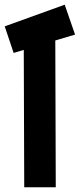

<svg xmlns="http://www.w3.org/2000/svg" viewBox="-36 -796 339 816"><path d="M239 -776 283 -649 199 -624 201 0H67L65 -584L22 -571L-16 -684Z"/></svg>

Font: Panefresco 999wt
Style: Regular
Weight: 900
Version: Version 1.001